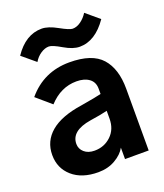

<svg xmlns="http://www.w3.org/2000/svg" viewBox="-151 -916 885 1035"><g transform="rotate(-20 292.0 -399.0)"><path d="M173.8 -166Q173.8 -137.7 195.8 -118.2Q217.8 -98.6 254.9 -98.6Q310.5 -98.6 349.6 -135.7Q388.7 -172.9 388.7 -233.4V-278.3Q349.6 -268.6 289.1 -259.8Q173.8 -241.2 173.8 -166ZM31.2 -154.3Q31.2 -233.4 91.3 -284.2Q151.4 -335 270.5 -352.5Q364.3 -368.2 388.7 -375V-405.3Q388.7 -443.4 361.3 -463.4Q334 -483.4 289.1 -483.4Q199.2 -483.4 130.9 -409.2L46.9 -481.4Q140.6 -592.8 288.1 -592.8Q418 -592.8 473.1 -530.8Q528.3 -468.8 528.3 -354.5V0H392.6V-65.4Q374 -31.2 331.5 -6.8Q289.1 17.6 234.4 17.6Q140.6 17.6 85.9 -30.3Q31.2 -78.1 31.2 -154.3ZM51.8 -716.8Q117.2 -814.5 210 -814.5Q247.1 -814.5 298.8 -785.6Q350.6 -756.8 368.2 -756.8Q392.6 -756.8 416 -773.9Q439.5 -791 455.1 -816.4L530.3 -752.9Q460.9 -652.3 371.1 -652.3Q333 -652.3 283.2 -681.6Q233.4 -710.9 213.9 -710.9Q190.4 -710.9 166.5 -694.8Q142.6 -678.7 127.9 -653.3Z"/></g></svg>

Font: Gothic A1 ExtraBold
Style: Regular
Weight: 800
Designer: HanYang I&C Co.,Ltd.
Foundry: HanYang I&C Co.,Ltd.
Version: Version 2.50